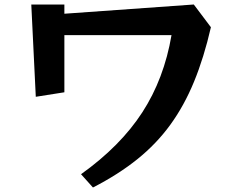

<svg xmlns="http://www.w3.org/2000/svg" viewBox="-20 -763 1040 853"><path d="M340 11Q515 -114 612 -263.5Q709 -413 742 -607H266V-353L139 -333L119 -743H266V-702L841 -743L917 -642Q886 -507 842 -400Q798 -293 736.5 -208.5Q675 -124 590.5 -56Q506 12 393 70Z"/></svg>

Font: RocknRoll One
Style: Regular
Weight: 400
Designer: Fontworks Inc.
Foundry: Fontworks Inc.
Version: Version 1.100